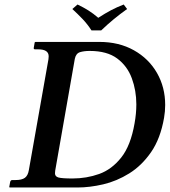

<svg xmlns="http://www.w3.org/2000/svg" viewBox="-20 -832 753 852"><path d="M386 -697Q368 -725 346 -748Q324 -771 301 -792L324 -812Q351 -799 372.5 -785.5Q394 -772 416 -753Q447 -773 472.5 -786.5Q498 -800 529 -812L544 -792Q513 -770 484.5 -746.5Q456 -723 429 -697ZM23 0 21 -2 25 -24Q27 -33 34 -33H48Q77 -33 90.5 -43Q104 -53 108 -77L195 -569Q196 -577 196 -582Q196 -613 150 -613H136Q128 -613 130 -621L134 -644L137 -646H421Q508 -646 574 -609Q640 -572 676.5 -508.5Q713 -445 713 -366Q713 -338 708 -309Q692 -217 650.5 -157Q609 -97 553.5 -62.5Q498 -28 438 -14Q378 0 324 0ZM225 -75Q224 -68 224 -63Q224 -49 239 -44.5Q254 -40 302 -40Q364 -40 420 -60Q476 -80 518 -133Q560 -186 577 -284Q585 -328 585 -369Q585 -430 565 -484.5Q545 -539 500 -572.5Q455 -606 378 -606Q353 -606 335 -600.5Q317 -595 312 -571Z"/></svg>

Font: Libertinus Serif Semibold Italic
Style: Regular
Weight: 600
Italic angle: -11.5°
Designer: Philipp H. Poll, Khaled Hosny
Foundry: Caleb Maclennan
Version: Version 7.051;RELEASE